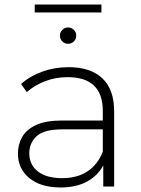

<svg xmlns="http://www.w3.org/2000/svg" viewBox="-20 -822 623 846"><path d="M435 0V-93Q411 -48 363.5 -22Q316 4 247 4Q159 4 109 -37.5Q59 -79 59 -145Q59 -185 77.5 -218Q96 -251 138.5 -271Q181 -291 254 -291H433V-333Q433 -482 278 -482Q224 -482 177 -463.5Q130 -445 98 -416L73 -452Q112 -487 166.5 -506.5Q221 -526 282 -526Q379 -526 431 -477Q483 -428 483 -331V0ZM433 -154V-252H255Q174 -252 141.5 -222Q109 -192 109 -147Q109 -96 147 -66.5Q185 -37 254 -37Q320 -37 365.5 -67Q411 -97 433 -154ZM280 -629Q265 -629 254.5 -639.5Q244 -650 244 -665Q244 -680 254.5 -690.5Q265 -701 280 -701Q295 -701 305.5 -690.5Q316 -680 316 -665Q316 -650 305.5 -639.5Q295 -629 280 -629ZM133 -767V-802H427V-767Z"/></svg>

Font: Montserrat Light
Style: Regular
Weight: 300
Designer: Julieta Ulanovsky
Foundry: Julieta Ulanovsky
Version: Version 9.000; ttfautohint (v1.8.4.7-5d5b)